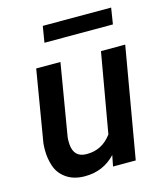

<svg xmlns="http://www.w3.org/2000/svg" viewBox="-108 -793 761 885"><g transform="rotate(-15 272.0 -350.0)"><path d="M505.4 -710H179.2L166.5 -632.8H493.2ZM324.2 0H432.6L523.9 -528.3H408.2L341.8 -148.4C311.5 -107.4 272.5 -86.9 224.6 -86.9C222.2 -86.9 220.2 -86.9 217.8 -86.9C180.2 -88.4 160.2 -109.4 156.7 -149.9C156.2 -154.8 156.2 -159.7 156.2 -164.6C156.2 -171.4 156.2 -178.2 157.2 -185.1L214.8 -528.3H99.1L42 -186.5C41 -175.3 40.5 -164.1 40.5 -153.8C40.5 -127.9 44.4 -102.5 52.7 -77.6C61 -52.7 76.2 -31.7 99.1 -15.6C121.6 0.5 149.9 9.3 184.1 9.8C186 9.8 187.5 9.8 189.5 9.8C247.1 9.8 295.4 -10.7 334.5 -52.2Z"/></g></svg>

Font: Roboto Medium
Style: Italic
Weight: 500
Italic angle: -12°
Designer: Google
Version: Version 2.137; 2017